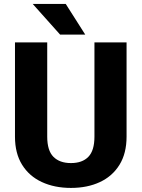

<svg xmlns="http://www.w3.org/2000/svg" viewBox="-20 -921 702 951"><path d="M447.8 -710.9H606.9V-244.1Q606.9 -161.6 572 -105Q537.1 -48.3 475.1 -19.3Q413.1 9.8 331.5 9.8Q250 9.8 187.3 -19.3Q124.5 -48.3 89.4 -105Q54.2 -161.6 54.2 -244.1V-710.9H213.9V-244.1Q213.9 -175.3 244.6 -144.3Q275.4 -113.3 331.5 -113.3Q387.7 -113.3 417.7 -144.3Q447.8 -175.3 447.8 -244.1ZM305.7 -901.4 402.3 -749.5H277.8L142.1 -901.4Z"/></svg>

Font: Vazirmatn RD FD ExtraBold
Style: Regular
Weight: 800
Designer: Saber Rastikerdar
Foundry: Saber Rastikerdar
Version: Version 33.003